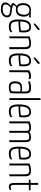

<svg xmlns="http://www.w3.org/2000/svg" viewBox="1747 -2522 973 4507"><g transform="rotate(90 2233.5 -268.5)"><path d="M195 198Q129 198 95 182Q61 166 49 142Q37 118 37 92Q37 60 56 30.5Q75 1 103 -22.5Q131 -46 158 -56L182 -40Q160 -31 137 -10Q114 11 98.5 36Q83 61 83 85Q83 104 91 120Q99 136 124.5 145.5Q150 155 198 155Q270 155 306.5 124Q343 93 343 57Q343 28 329 13Q315 -2 289.5 -8.5Q264 -15 231 -18Q181 -24 140.5 -32.5Q100 -41 76.5 -54.5Q53 -68 53 -88Q53 -104 65 -122Q77 -140 95.5 -157.5Q114 -175 133 -187L166 -174Q153 -167 137.5 -153.5Q122 -140 111 -125.5Q100 -111 100 -100Q100 -85 144.5 -74Q189 -63 255 -56Q291 -51 321.5 -41Q352 -31 370.5 -9.5Q389 12 389 52Q389 88 368 122Q347 156 304 177Q261 198 195 198ZM209 -154Q146 -154 112 -178.5Q78 -203 65.5 -243.5Q53 -284 53 -330Q53 -391 75 -431Q97 -471 134 -490.5Q171 -510 217 -510Q227 -510 245 -507.5Q263 -505 277 -500L288 -479Q327 -467 349 -432.5Q371 -398 371 -342Q371 -291 354.5 -248Q338 -205 302.5 -179.5Q267 -154 209 -154ZM212 -192Q252 -192 277 -214Q302 -236 314 -272Q326 -308 326 -349Q326 -413 296.5 -443Q267 -473 215 -473Q184 -473 157.5 -458Q131 -443 115.5 -411.5Q100 -380 100 -330Q100 -294 107.5 -262.5Q115 -231 139.5 -211.5Q164 -192 212 -192ZM370 -464Q355 -464 336.5 -466.5Q318 -469 300 -471.5Q282 -474 271 -476.5Q260 -479 260 -479L235 -504H386Q388 -502 389.5 -497Q391 -492 391 -484Q391 -474 386 -469Q381 -464 370 -464Z M602 10Q567 10 536.5 2Q506 -6 483.5 -30Q461 -54 449 -100.5Q437 -147 437 -222Q437 -319 453 -377Q469 -435 495.5 -463.5Q522 -492 553.5 -501Q585 -510 616 -510Q682 -510 711.5 -467.5Q741 -425 741 -352Q741 -322 739.5 -291.5Q738 -261 733 -236Q691 -228 645 -224Q599 -220 558.5 -219Q518 -218 492.5 -218.5Q467 -219 467 -219V-258Q467 -258 491 -257.5Q515 -257 550.5 -258Q586 -259 624.5 -262Q663 -265 693 -272Q695 -291 696 -308Q697 -325 697 -341Q696 -403 679 -436Q662 -469 613 -469Q591 -469 568.5 -461.5Q546 -454 526 -429.5Q506 -405 494.5 -355.5Q483 -306 483 -221Q483 -159 491.5 -122Q500 -85 517 -66Q534 -47 557 -40.5Q580 -34 608 -34Q643 -34 675.5 -43Q708 -52 731 -69Q734 -61 735.5 -52Q737 -43 737 -37Q737 -27 718 -16Q699 -5 668.5 2.5Q638 10 602 10ZM545 -572Q542 -572 537.5 -578.5Q533 -585 530 -592Q527 -599 527 -599Q549 -620 572.5 -641Q596 -662 616.5 -679Q637 -696 650 -706Q663 -716 664 -716Q673 -716 679 -700.5Q685 -685 686 -679Q684 -676 670 -665Q656 -654 636 -638Q616 -622 592 -604.5Q568 -587 545 -572Z M834 0V-475Q858 -485 884.5 -493Q911 -501 939.5 -505.5Q968 -510 996 -510Q1051 -510 1080.5 -494.5Q1110 -479 1121.5 -448.5Q1133 -418 1133 -371V-12Q1133 -6 1131 -3.5Q1129 -1 1119.5 -0.5Q1110 0 1087 0V-360Q1087 -416 1070 -442.5Q1053 -469 996 -469Q972 -469 938 -463Q904 -457 879 -444V-12Q879 -6 877 -3.5Q875 -1 865.5 -0.5Q856 0 834 0Z M1398 10Q1363 10 1332.5 2Q1302 -6 1279.5 -30Q1257 -54 1245 -100.5Q1233 -147 1233 -222Q1233 -319 1249 -377Q1265 -435 1291.5 -463.5Q1318 -492 1349.5 -501Q1381 -510 1412 -510Q1478 -510 1507.5 -467.5Q1537 -425 1537 -352Q1537 -322 1535.5 -291.5Q1534 -261 1529 -236Q1487 -228 1441 -224Q1395 -220 1354.5 -219Q1314 -218 1288.5 -218.5Q1263 -219 1263 -219V-258Q1263 -258 1287 -257.5Q1311 -257 1346.5 -258Q1382 -259 1420.5 -262Q1459 -265 1489 -272Q1491 -291 1492 -308Q1493 -325 1493 -341Q1492 -403 1475 -436Q1458 -469 1409 -469Q1387 -469 1364.5 -461.5Q1342 -454 1322 -429.5Q1302 -405 1290.5 -355.5Q1279 -306 1279 -221Q1279 -159 1287.5 -122Q1296 -85 1313 -66Q1330 -47 1353 -40.5Q1376 -34 1404 -34Q1439 -34 1471.5 -43Q1504 -52 1527 -69Q1530 -61 1531.5 -52Q1533 -43 1533 -37Q1533 -27 1514 -16Q1495 -5 1464.5 2.5Q1434 10 1398 10ZM1341 -572Q1338 -572 1333.5 -578.5Q1329 -585 1326 -592Q1323 -599 1323 -599Q1345 -620 1368.5 -641Q1392 -662 1412.5 -679Q1433 -696 1446 -706Q1459 -716 1460 -716Q1469 -716 1475 -700.5Q1481 -685 1482 -679Q1480 -676 1466 -665Q1452 -654 1432 -638Q1412 -622 1388 -604.5Q1364 -587 1341 -572Z M1630 0V-466Q1663 -489 1697 -499.5Q1731 -510 1763 -510Q1799 -510 1817.5 -501Q1836 -492 1836 -478Q1836 -472 1834 -464Q1832 -456 1829 -450Q1818 -456 1803 -461Q1788 -466 1769 -466Q1743 -466 1719.5 -458.5Q1696 -451 1676 -436L1675 -12Q1675 -6 1673 -3.5Q1671 -1 1661.5 -0.5Q1652 0 1630 0Z M2033 10Q2006 11 1980.5 6.5Q1955 2 1934.5 -12.5Q1914 -27 1901.5 -56.5Q1889 -86 1889 -138Q1889 -191 1902 -223Q1915 -255 1937 -272Q1959 -289 1987 -294.5Q2015 -300 2044 -300Q2066 -300 2088.5 -297.5Q2111 -295 2128 -289Q2128 -289 2128 -306Q2128 -323 2128 -344.5Q2128 -366 2128 -380Q2128 -416 2117 -434.5Q2106 -453 2087 -459.5Q2068 -466 2043 -466Q1993 -466 1953.5 -458Q1914 -450 1895 -441Q1892 -448 1890.5 -454.5Q1889 -461 1889 -467Q1889 -473 1890.5 -478Q1892 -483 1896 -485Q1911 -494 1955 -502Q1999 -510 2053 -510Q2112 -510 2142.5 -483.5Q2173 -457 2173 -389V-327Q2173 -270 2172.5 -216Q2172 -162 2171 -114Q2170 -66 2167 -27Q2152 -18 2119.5 -4Q2087 10 2033 10ZM2041 -30Q2068 -30 2091.5 -38.5Q2115 -47 2123 -55Q2125 -78 2126 -111.5Q2127 -145 2127.5 -182.5Q2128 -220 2128 -254Q2113 -259 2092.5 -261.5Q2072 -264 2056 -264Q2033 -264 2011.5 -260Q1990 -256 1973 -243.5Q1956 -231 1945.5 -206Q1935 -181 1935 -139Q1935 -101 1943.5 -79Q1952 -57 1967 -46.5Q1982 -36 2001 -33Q2020 -30 2041 -30Z M2283 0V-712Q2283 -724 2287 -728.5Q2291 -733 2301 -734Q2311 -735 2328 -735V-12Q2328 -6 2326 -3.5Q2324 -1 2315 -0.5Q2306 0 2283 0Z M2596 10Q2561 10 2530.5 2Q2500 -6 2477.5 -30Q2455 -54 2443 -100.5Q2431 -147 2431 -222Q2431 -319 2447 -377Q2463 -435 2489.5 -463.5Q2516 -492 2547.5 -501Q2579 -510 2610 -510Q2676 -510 2705.5 -467.5Q2735 -425 2735 -352Q2735 -322 2733.5 -291.5Q2732 -261 2727 -236Q2685 -228 2639 -224Q2593 -220 2552.5 -219Q2512 -218 2486.5 -218.5Q2461 -219 2461 -219V-258Q2461 -258 2485 -257.5Q2509 -257 2544.5 -258Q2580 -259 2618.5 -262Q2657 -265 2687 -272Q2689 -291 2690 -308Q2691 -325 2691 -341Q2690 -403 2673 -436Q2656 -469 2607 -469Q2585 -469 2562.5 -461.5Q2540 -454 2520 -429.5Q2500 -405 2488.5 -355.5Q2477 -306 2477 -221Q2477 -159 2485.5 -122Q2494 -85 2511 -66Q2528 -47 2551 -40.5Q2574 -34 2602 -34Q2637 -34 2669.5 -43Q2702 -52 2725 -69Q2728 -61 2729.5 -52Q2731 -43 2731 -37Q2731 -27 2712 -16Q2693 -5 2662.5 2.5Q2632 10 2596 10Z M2830 0V-477Q2868 -493 2904.5 -501.5Q2941 -510 2977 -510Q3035 -510 3060 -489.5Q3085 -469 3091 -431.5Q3097 -394 3097 -341V-12Q3097 -6 3094.5 -3.5Q3092 -1 3083 -0.5Q3074 0 3052 0V-369Q3052 -403 3048.5 -425Q3045 -447 3029.5 -458Q3014 -469 2977 -469Q2953 -469 2928.5 -464Q2904 -459 2875 -445V-12Q2875 -6 2872.5 -3.5Q2870 -1 2861 -0.5Q2852 0 2830 0ZM3052 0V-454Q3070 -472 3095.5 -484.5Q3121 -497 3149.5 -503.5Q3178 -510 3204 -510Q3254 -510 3277.5 -493Q3301 -476 3308.5 -443.5Q3316 -411 3316 -363V-12Q3316 -6 3314 -3.5Q3312 -1 3302.5 -0.5Q3293 0 3271 0V-368Q3271 -421 3257.5 -444.5Q3244 -468 3198 -468Q3175 -468 3149 -462Q3123 -456 3097 -438V-12Q3097 -6 3094.5 -3.5Q3092 -1 3083 -0.5Q3074 0 3052 0Z M3587 10Q3552 10 3521.5 2Q3491 -6 3468.5 -30Q3446 -54 3434 -100.5Q3422 -147 3422 -222Q3422 -319 3438 -377Q3454 -435 3480.5 -463.5Q3507 -492 3538.5 -501Q3570 -510 3601 -510Q3667 -510 3696.5 -467.5Q3726 -425 3726 -352Q3726 -322 3724.5 -291.5Q3723 -261 3718 -236Q3676 -228 3630 -224Q3584 -220 3543.5 -219Q3503 -218 3477.5 -218.5Q3452 -219 3452 -219V-258Q3452 -258 3476 -257.5Q3500 -257 3535.5 -258Q3571 -259 3609.5 -262Q3648 -265 3678 -272Q3680 -291 3681 -308Q3682 -325 3682 -341Q3681 -403 3664 -436Q3647 -469 3598 -469Q3576 -469 3553.5 -461.5Q3531 -454 3511 -429.5Q3491 -405 3479.5 -355.5Q3468 -306 3468 -221Q3468 -159 3476.5 -122Q3485 -85 3502 -66Q3519 -47 3542 -40.5Q3565 -34 3593 -34Q3628 -34 3660.5 -43Q3693 -52 3716 -69Q3719 -61 3720.5 -52Q3722 -43 3722 -37Q3722 -27 3703 -16Q3684 -5 3653.5 2.5Q3623 10 3587 10Z M3819 0V-475Q3843 -485 3869.5 -493Q3896 -501 3924.5 -505.5Q3953 -510 3981 -510Q4036 -510 4065.5 -494.5Q4095 -479 4106.5 -448.5Q4118 -418 4118 -371V-12Q4118 -6 4116 -3.5Q4114 -1 4104.5 -0.5Q4095 0 4072 0V-360Q4072 -416 4055 -442.5Q4038 -469 3981 -469Q3957 -469 3923 -463Q3889 -457 3864 -444V-12Q3864 -6 3862 -3.5Q3860 -1 3850.5 -0.5Q3841 0 3819 0Z M4360 10Q4319 10 4301 -10.5Q4283 -31 4278.5 -66.5Q4274 -102 4274 -148V-459H4197Q4197 -478 4197.5 -486.5Q4198 -495 4200.5 -497.5Q4203 -500 4208 -500H4274V-660Q4274 -671 4277.5 -675Q4281 -679 4290.5 -679.5Q4300 -680 4319 -680V-500H4446Q4446 -482 4446 -473Q4446 -464 4443.5 -461.5Q4441 -459 4436 -459H4319V-146Q4319 -114 4321.5 -87.5Q4324 -61 4334.5 -46Q4345 -31 4369 -31Q4391 -31 4405 -35.5Q4419 -40 4435 -48Q4437 -42 4438 -36.5Q4439 -31 4439 -23Q4439 -12 4427.5 -4.5Q4416 3 4398 6.5Q4380 10 4360 10Z"/></g></svg>

Font: Yanone Kaffeesatz ExtraLight Light
Style: Regular
Weight: 300
Version: Version 2.003